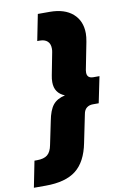

<svg xmlns="http://www.w3.org/2000/svg" viewBox="-181 -801 695 1054"><g transform="rotate(-10 167.0 -274.0)"><path d="M381 -347 351 -201H318Q298 -201 284 -190Q270 -179 266 -156L234 0Q214 102 155.5 148Q97 194 -14 194H-80L-51 48H-37Q2 48 21.5 32Q41 16 48 -21L75 -151Q86 -210 108.5 -238Q131 -266 176 -276Q120 -298 120 -359Q120 -378 124 -397L148 -521Q150 -529 150 -542Q150 -568 135 -582Q120 -596 92 -596H78L107 -742H173Q256 -742 302 -701.5Q348 -661 348 -591Q348 -572 343 -545L313 -392Q312 -387 312 -379Q312 -347 347 -347Z"/></g></svg>

Font: Idrija
Style: Italic
Weight: 800
Italic angle: -11.3°
Designer: Julieta Ulanovsky
Foundry: Julieta Ulanovsky
Version: Version 7.200